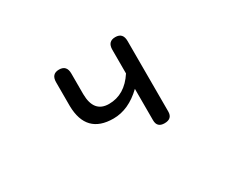

<svg xmlns="http://www.w3.org/2000/svg" viewBox="-90 -741 1181 1005"><g transform="rotate(-30 500.0 -239.0)"><path d="M445 -134Q282 -134 279 -305V-449Q279 -499 325 -499Q371 -499 371 -449V-324Q372 -212 463 -212Q558 -212 619 -306V-449Q619 -499 665 -499Q711 -499 711 -449V-23Q711 21 664 21Q619 21 619 -23V-213Q537 -134 445 -134Z"/></g></svg>

Font: 寒蝉全圆体
Style: Regular
Weight: 400
Designer: Warren2060
      Designed by Motoya company      

      [Varela Round]
      Joe Prince(Latin component); Avraham Cornf
Foundry: ChillType
Version: Version 3.200